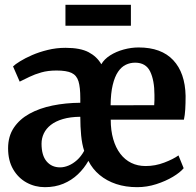

<svg xmlns="http://www.w3.org/2000/svg" viewBox="-20 -764 812 795"><path d="M166 11Q125 11 90.2 -8Q55.5 -27 34.5 -63Q13.5 -99 13.5 -150Q13.5 -199.5 37.2 -235Q61 -270.5 102.2 -293.2Q143.5 -316 197.5 -327Q251.5 -338 312.5 -338.5V-357.5Q312.5 -402.5 305 -427.2Q297.5 -452 276.5 -462Q255.5 -472 214 -472Q178.5 -472 151.2 -464.2Q124 -456.5 102 -445.8Q80 -435 61.5 -426L34 -489Q42.5 -497.5 63 -510.2Q83.5 -523 112.8 -535.8Q142 -548.5 177.5 -557.2Q213 -566 251.5 -566Q312.5 -566 347 -547.8Q381.5 -529.5 399.5 -498Q411.5 -519 436.2 -534.8Q461 -550.5 492.2 -559Q523.5 -567.5 554 -567.5Q648 -567.5 697.2 -515Q746.5 -462.5 748.5 -367Q748.5 -334.5 747 -310.5Q745.5 -286.5 741.5 -268.5H438.5Q438.5 -223.5 448.8 -188Q459 -152.5 478 -127.5Q497 -102.5 523.5 -89.5Q550 -76.5 583 -76.5Q623 -76.5 660.2 -90.8Q697.5 -105 719 -120.5L740.5 -67.5Q726 -50 696 -32Q666 -14 627.2 -1.5Q588.5 11 548 11Q500.5 11 461.2 -2Q422 -15 392.5 -39.5Q363 -64 346 -98Q328.5 -67 302.5 -42.2Q276.5 -17.5 242.2 -3.2Q208 11 166 11ZM438 -328 618.5 -328.5Q619.5 -337 619.5 -349.8Q619.5 -362.5 619.5 -371Q619.5 -431 601.8 -467.8Q584 -504.5 539.5 -504.5Q519 -504.5 500.8 -495.8Q482.5 -487 468.8 -466.8Q455 -446.5 446.8 -412.5Q438.5 -378.5 438 -328ZM229 -71Q245.5 -71 263.8 -78.5Q282 -86 299 -101.2Q316 -116.5 328.5 -139.5Q319.5 -167 316 -203.2Q312.5 -239.5 312.5 -280.5Q270.5 -280 240.2 -271Q210 -262 190.5 -246.8Q171 -231.5 161.5 -211.5Q152 -191.5 152 -169Q152 -120.5 173 -95.8Q194 -71 229 -71ZM522 -744V-657.5H251V-744Z"/></svg>

Font: Merriweather 24pt SemiCondensed
Style: Bold
Weight: 700
Width: 4
Designer: Eben Sorkin
Foundry: Eben Sorkin
Version: Version 2.100